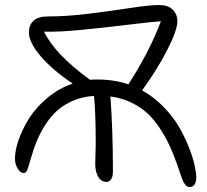

<svg xmlns="http://www.w3.org/2000/svg" viewBox="-20 -684 818 758"><path d="M400.9 34.2Q379.9 34.2 367.9 14.2Q356 -5.9 356 -37.1Q356 -47.4 356.9 -75.2Q357.9 -103 357.9 -115.2Q357.9 -240.2 351.1 -305.2Q307.6 -302.7 271.2 -287.6Q234.9 -272.5 208.7 -250Q182.6 -227.5 161.4 -195.1Q140.1 -162.6 126.2 -129.4Q112.3 -96.2 101.1 -56.2Q89.8 -14.6 84.5 -7.3Q80.1 -1 73.2 -1Q60.5 -1 49.8 -18.6Q39.1 -36.1 39.1 -57.1Q39.1 -90.8 54 -133.1Q68.8 -175.3 95.9 -218.3Q123 -261.2 168.2 -298.6Q213.4 -335.9 267.1 -354Q188 -406.7 141.1 -461.4Q94.2 -516.1 94.2 -556.2Q94.2 -585 112.3 -602.1Q130.4 -619.1 169.9 -619.1Q245.6 -619.1 334.5 -630.4Q423.3 -641.6 496.6 -652.8Q569.8 -664.1 607.9 -664.1Q643.1 -664.1 661.6 -646.2Q680.2 -628.4 680.2 -600.1Q680.2 -564 639.4 -485.1Q598.6 -406.2 541 -327.1Q586.9 -301.8 625 -262.7Q663.1 -223.6 686.3 -183.8Q709.5 -144 725.6 -102.8Q741.7 -61.5 748.3 -31.5Q754.9 -1.5 754.9 18.1Q754.9 32.2 748.8 43.2Q742.7 54.2 729 54.2Q724.1 54.2 720 52.5Q715.8 50.8 712.2 46.1Q708.5 41.5 705.8 37.1Q703.1 32.7 699.7 23.7Q696.3 14.6 693.8 7.8Q691.4 1 687 -12.5Q682.6 -25.9 679.2 -35.2Q664.1 -77.6 648.7 -110.6Q633.3 -143.6 610.4 -178.5Q587.4 -213.4 561 -237.5Q534.7 -261.7 497.3 -279.5Q460 -297.4 416 -303.2Q425.8 -168 425.8 -6.8Q425.8 13.7 418.5 23.9Q411.1 34.2 400.9 34.2ZM365.2 -370.1Q430.7 -370.1 486.8 -351.1Q569.8 -479 615.2 -600.1Q582.5 -598.1 488.8 -586.7Q395 -575.2 302.5 -566.2Q210 -557.1 153.8 -559.1Q196.3 -470.2 335 -369.1Q344.7 -370.1 365.2 -370.1Z"/></svg>

Font: Shantell Sans Irregular Bouncy
Style: Regular
Weight: 300
Designer: Stephen Nixon, Anya Danilova, Shantell Martin
Foundry: Arrow Type
Version: Version 1.006;[9816181b4]